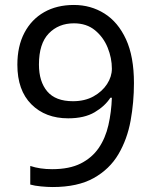

<svg xmlns="http://www.w3.org/2000/svg" viewBox="-20 -744 612 774"><path d="M520 -409Q520 -332 506.5 -257.5Q493 -183 457.5 -122.5Q422 -62 357.5 -26Q293 10 192 10Q172 10 145.5 7.5Q119 5 102 0V-75Q141 -62 190 -62Q260 -62 305.5 -85Q351 -108 378 -147.5Q405 -187 417 -239.5Q429 -292 431 -350H425Q403 -316 361.5 -291.5Q320 -267 255 -267Q163 -267 106.5 -323.5Q50 -380 50 -483Q50 -558 78.5 -612Q107 -666 158 -695Q209 -724 278 -724Q346 -724 401 -689.5Q456 -655 488 -585.5Q520 -516 520 -409ZM278 -650Q216 -650 176.5 -609Q137 -568 137 -484Q137 -415 170.5 -375.5Q204 -336 274 -336Q322 -336 357 -355.5Q392 -375 411.5 -405Q431 -435 431 -467Q431 -510 414 -552Q397 -594 363 -622Q329 -650 278 -650Z"/></svg>

Font: Noto Sans Thai Looped
Style: Regular
Weight: 400
Designer: Sasikarn Vongin, Ben Mitchell
Foundry: The Fontpad Ltd
Version: Version 1.001; ttfautohint (v1.8.4.7-5d5b)